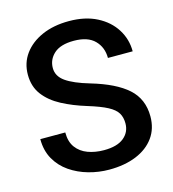

<svg xmlns="http://www.w3.org/2000/svg" viewBox="-109 -811 822 911"><g transform="rotate(-15 302.5 -356.0)"><path d="M446.3 -183.1Q446.3 -212.4 433.8 -233.4Q421.4 -254.4 388.4 -272Q355.5 -289.6 293.5 -308.6Q226.1 -329.1 173.1 -357.2Q120.1 -385.3 89.4 -426Q58.6 -466.8 58.6 -524.9Q58.6 -582.5 90.6 -626.5Q122.6 -670.4 179.7 -695.6Q236.8 -720.7 312 -720.7Q391.6 -720.7 448.7 -691.4Q505.9 -662.1 536.9 -612.8Q567.9 -563.5 567.9 -503.9H446.3Q446.3 -556.2 412.6 -590.3Q378.9 -624.5 310.5 -624.5Q245.1 -624.5 213.1 -595.7Q181.2 -566.9 181.2 -524.9Q181.2 -484.9 218.8 -458.3Q256.3 -431.6 334.5 -408.7Q452.6 -374 511 -321.8Q569.3 -269.5 569.3 -184.1Q569.3 -124 537.8 -80.6Q506.3 -37.1 449.5 -13.7Q392.6 9.8 315.9 9.8Q264.6 9.8 215.1 -4.2Q165.5 -18.1 125 -45.9Q84.5 -73.7 60.5 -116Q36.6 -158.2 36.6 -214.8H159.2Q159.2 -168.9 180.2 -140.6Q201.2 -112.3 236.8 -99.1Q272.5 -85.9 315.9 -85.9Q380.4 -85.9 413.3 -112.8Q446.3 -139.6 446.3 -183.1Z"/></g></svg>

Font: Vazirmatn FD Medium
Style: Regular
Weight: 500
Designer: Saber Rastikerdar
Foundry: Saber Rastikerdar
Version: Version 33.003